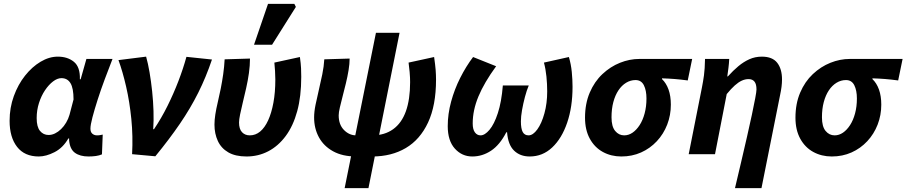

<svg xmlns="http://www.w3.org/2000/svg" viewBox="-20 -803 4721 1000"><path d="M182 12Q108 12 69 -38Q30 -88 30 -174Q30 -242 52 -302.5Q74 -363 110.5 -409Q147 -455 191.5 -481.5Q236 -508 281 -508Q332 -508 365 -481Q398 -454 396 -390H400L430 -496H566Q546 -445 525.5 -390Q505 -335 488.5 -283.5Q472 -232 461.5 -192Q451 -152 451 -133Q451 -115 461 -106.5Q471 -98 485 -98Q496 -98 502.5 -99.5Q509 -101 515 -102L511 1Q497 7 479.5 9.5Q462 12 441 12Q397 12 370.5 -7Q344 -26 340 -72Q340 -74 340 -76.5Q340 -79 340 -82H336Q308 -33 264 -10.5Q220 12 182 12ZM233 -100Q250 -100 266.5 -108Q283 -116 298 -130.5Q313 -145 324.5 -164.5Q336 -184 342 -205L363 -285Q363 -344 347 -370Q331 -396 300 -396Q279 -396 256.5 -379Q234 -362 214.5 -333Q195 -304 183 -266.5Q171 -229 171 -188Q171 -142 188.5 -121Q206 -100 233 -100Z M668 0Q673 -94 664 -183.5Q655 -273 637 -351.5Q619 -430 597 -490L741 -508Q751 -473 759 -426Q767 -379 772.5 -327Q778 -275 779.5 -224.5Q781 -174 778 -130H782Q821 -188 852.5 -251.5Q884 -315 909 -380Q934 -445 951 -507L1084 -493Q1053 -401 1012.5 -320Q972 -239 917 -158.5Q862 -78 789 11Z M1264 12Q1206 12 1169 -9.5Q1132 -31 1114.5 -69Q1097 -107 1097 -154Q1097 -178 1101.5 -207Q1106 -236 1114 -269.5Q1122 -303 1129.5 -340.5Q1137 -378 1142.5 -416.5Q1148 -455 1150 -494L1282 -498Q1282 -462 1276.5 -422.5Q1271 -383 1262 -343.5Q1253 -304 1244.5 -269Q1236 -234 1230.5 -207Q1225 -180 1225 -165Q1225 -131 1240.5 -114.5Q1256 -98 1281 -98Q1311 -98 1335 -118Q1359 -138 1376.5 -176Q1394 -214 1404 -268Q1414 -322 1414 -389Q1414 -410 1412.5 -433.5Q1411 -457 1409 -477L1542 -506Q1547 -471 1548 -447.5Q1549 -424 1549 -403Q1549 -301 1528 -224Q1507 -147 1468 -94.5Q1429 -42 1377 -15Q1325 12 1264 12ZM1303 -570 1376 -783H1513L1521 -767L1397 -570Z M1775 177 1938 -632H2061L1899 177ZM1835 12Q1764 12 1715 -15Q1666 -42 1641 -88Q1616 -134 1616 -191Q1616 -221 1623.5 -257.5Q1631 -294 1640.5 -334Q1650 -374 1658.5 -415.5Q1667 -457 1669 -494L1801 -498Q1801 -471 1795.5 -437.5Q1790 -404 1781.5 -369Q1773 -334 1764.5 -301.5Q1756 -269 1750 -243Q1744 -217 1744 -202Q1744 -154 1771.5 -126Q1799 -98 1835 -98ZM1919 12V-98Q1983 -98 2027.5 -130Q2072 -162 2094 -223.5Q2116 -285 2116 -375Q2116 -387 2115.5 -398.5Q2115 -410 2113.5 -428Q2112 -446 2108 -477L2241 -506Q2247 -465 2249 -439Q2251 -413 2251 -388Q2251 -254 2209.5 -165Q2168 -76 2093.5 -32Q2019 12 1919 12Z M2440 12Q2386 12 2349 -29Q2312 -70 2312 -146Q2312 -209 2329.5 -273.5Q2347 -338 2377 -397.5Q2407 -457 2444 -506L2564 -458Q2502 -373 2472 -301Q2442 -229 2442 -160Q2442 -129 2453.5 -113.5Q2465 -98 2483 -98Q2505 -98 2529.5 -127Q2554 -156 2573 -214Q2592 -272 2599 -358H2734Q2723 -332 2714 -298Q2705 -264 2699 -230Q2693 -196 2693 -171Q2693 -133 2702.5 -115.5Q2712 -98 2733 -98Q2756 -98 2778.5 -129Q2801 -160 2815.5 -212.5Q2830 -265 2830 -327Q2830 -365 2826 -404.5Q2822 -444 2813 -477L2943 -506Q2954 -469 2958 -428.5Q2962 -388 2962 -351Q2962 -246 2934 -164Q2906 -82 2856 -35Q2806 12 2739 12Q2689 12 2657.5 -18.5Q2626 -49 2621 -114H2617Q2583 -48 2537.5 -18Q2492 12 2440 12Z M3216 12Q3163 12 3120 -11.5Q3077 -35 3052 -80.5Q3027 -126 3027 -190Q3027 -263 3051.5 -320.5Q3076 -378 3117.5 -417Q3159 -456 3209 -476Q3259 -496 3310 -496H3585L3562 -384Q3525 -389 3493.5 -391.5Q3462 -394 3428 -395V-391Q3450 -370 3462 -336.5Q3474 -303 3474 -258Q3474 -203 3455 -154Q3436 -105 3401 -67.5Q3366 -30 3319 -9Q3272 12 3216 12ZM3231 -98Q3254 -98 3274.5 -112Q3295 -126 3311.5 -151.5Q3328 -177 3337.5 -212.5Q3347 -248 3347 -290Q3347 -332 3333.5 -359Q3320 -386 3290 -386Q3264 -386 3241 -372Q3218 -358 3201 -332.5Q3184 -307 3174.5 -271.5Q3165 -236 3165 -192Q3165 -144 3184 -121Q3203 -98 3231 -98Z M3808 177Q3824 110 3840 41.5Q3856 -27 3870.5 -90Q3885 -153 3896 -205Q3907 -257 3913.5 -291.5Q3920 -326 3920 -337Q3920 -365 3909.5 -378Q3899 -391 3879 -391Q3861 -391 3843.5 -383Q3826 -375 3807 -358Q3788 -341 3765 -313L3704 0H3567L3636 -348Q3642 -378 3646.5 -410.5Q3651 -443 3652 -496H3778Q3777 -473 3774 -449.5Q3771 -426 3768 -405H3771Q3799 -436 3826 -458.5Q3853 -481 3883 -494.5Q3913 -508 3948 -508Q4003 -508 4028 -476Q4053 -444 4053 -389Q4053 -371 4050.5 -351Q4048 -331 4043 -308L3946 177Z M4312 12Q4259 12 4216 -11.5Q4173 -35 4148 -80.5Q4123 -126 4123 -190Q4123 -263 4147.5 -320.5Q4172 -378 4213.5 -417Q4255 -456 4305 -476Q4355 -496 4406 -496H4681L4658 -384Q4621 -389 4589.5 -391.5Q4558 -394 4524 -395V-391Q4546 -370 4558 -336.5Q4570 -303 4570 -258Q4570 -203 4551 -154Q4532 -105 4497 -67.5Q4462 -30 4415 -9Q4368 12 4312 12ZM4327 -98Q4350 -98 4370.5 -112Q4391 -126 4407.5 -151.5Q4424 -177 4433.5 -212.5Q4443 -248 4443 -290Q4443 -332 4429.5 -359Q4416 -386 4386 -386Q4360 -386 4337 -372Q4314 -358 4297 -332.5Q4280 -307 4270.5 -271.5Q4261 -236 4261 -192Q4261 -144 4280 -121Q4299 -98 4327 -98Z"/></svg>

Font: Source Sans 3
Style: Bold Italic
Weight: 700
Italic angle: -11°
Designer: Paul D. Hunt
Foundry: Adobe
Version: Version 3.052;hotconv 1.1.0;makeotfexe 2.6.0